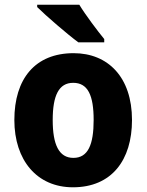

<svg xmlns="http://www.w3.org/2000/svg" viewBox="-20 -786 623 816"><path d="M317 -766H138V-756C174 -720 268 -639 313 -606H423V-620C395 -654 343 -723 317 -766ZM541 -276C541 -458 439 -560 293 -560C129 -560 41 -451 41 -276C41 -105 137 10 290 10C455 10 541 -106 541 -276ZM204 -276C204 -380 230 -434 291 -434C354 -434 378 -380 378 -276C378 -171 354 -115 292 -115C230 -115 204 -172 204 -276Z"/></svg>

Font: Noto Sans Lao Looped SemiCondensed ExtraBold
Style: Regular
Weight: 800
Width: 4
Designer: Mark Frömberg, Ben Mitchell
Foundry: The Fontpad Ltd
Version: Version 1.002